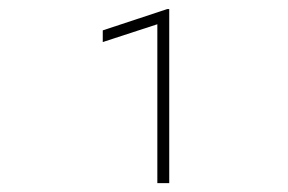

<svg xmlns="http://www.w3.org/2000/svg" viewBox="-20 -731 640 426"><path d="M355.5 -324.7H329.1V-677.2L208 -637.7V-663.6L351.1 -710.9H355.5Z"/></svg>

Font: TypoPRO Roboto Mono
Style: Regular
Weight: 250
Designer: Google
Version: Version 2.000986; 2015; ttfautohint (v1.3)